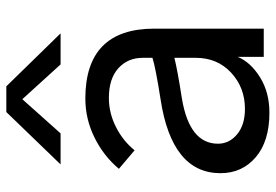

<svg xmlns="http://www.w3.org/2000/svg" viewBox="-150 -692 859 598"><g transform="rotate(-90 279.0 -392.5)"><path d="M130.9 -142.6Q130.9 -107.4 160.2 -83Q189.5 -58.6 239.3 -58.6Q305.7 -58.6 352.1 -101.6Q398.4 -144.5 398.4 -211.9V-278.3Q359.4 -268.6 271.5 -254.9Q130.9 -231.4 130.9 -142.6ZM39.1 -134.8Q39.1 -286.1 268.6 -321.3Q368.2 -336.9 398.4 -346.7V-377Q398.4 -423.8 365.7 -453.1Q333 -482.4 273.4 -482.4Q226.6 -482.4 183.1 -460.4Q139.6 -438.5 110.4 -402.3L52.7 -451.2Q92.8 -499 150.4 -527.3Q208 -555.7 271.5 -555.7Q489.3 -555.7 489.3 -340.8V0H401.4V-81.1Q384.8 -41 337.9 -11.7Q291 17.6 227.5 17.6Q138.7 17.6 88.9 -24.9Q39.1 -67.4 39.1 -134.8ZM66.4 -632.8 229.5 -801.8H309.6L474.6 -632.8H377.9L269.5 -752L163.1 -632.8Z"/></g></svg>

Font: Gothic A1 Medium
Style: Regular
Weight: 500
Designer: HanYang I&C Co.,Ltd.
Foundry: HanYang I&C Co.,Ltd.
Version: Version 2.50